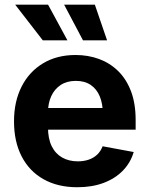

<svg xmlns="http://www.w3.org/2000/svg" viewBox="-20 -787 636 818"><path d="M309.3 10.7Q225.7 10.7 165.2 -23.6Q104.6 -57.8 72.2 -120.8Q39.7 -183.8 39.7 -270.1Q39.7 -354.4 72 -418Q104.2 -481.5 163.2 -517.1Q222.2 -552.7 301.9 -552.7Q355.4 -552.7 401.9 -535.7Q448.3 -518.7 483.4 -484.3Q518.5 -449.9 538.2 -398Q557.9 -346 557.9 -275.8V-234.7H99.8V-326.9H486.6L418.1 -302.2Q418.1 -344.8 405.1 -376.3Q392.1 -407.7 366.5 -425.1Q341 -442.4 303 -442.4Q265 -442.4 238.5 -424.9Q212.1 -407.3 198.3 -377.2Q184.5 -347.1 184.5 -308.7V-243.8Q184.5 -196.4 200.3 -164.2Q216.2 -132 244.9 -115.8Q273.7 -99.6 311.6 -99.6Q337.2 -99.6 358.2 -106.9Q379.2 -114.2 394.3 -128.5Q409.3 -142.9 417.2 -163.8L549.6 -139.3Q536.4 -94.1 503.8 -60.4Q471.1 -26.6 422 -8Q372.8 10.7 309.3 10.7ZM333.6 -615.1 253.2 -767.1H384.1L436.2 -615.1ZM162.4 -615.1 44.7 -767.1H184.8L267.3 -615.1Z"/></svg>

Font: Inter Variable LoSnoCo
Style: Regular
Weight: 400
Designer: Rasmus Andersson
Foundry: rsms
Version: Version 4.000;git-a52131595; featfreeze: case,dlig,ss01,ss02